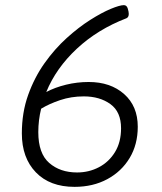

<svg xmlns="http://www.w3.org/2000/svg" viewBox="-20 -722 629 747"><path d="M270 5Q174 5 119.5 -51.5Q65 -108 65 -203Q65 -284 89.5 -352.5Q114 -421 153.5 -476.5Q193 -532 239.5 -574Q286 -616 331 -644.5Q376 -673 411 -687.5Q446 -702 462 -702Q473 -702 477 -689Q481 -676 481 -668Q481 -655 472 -651Q360 -608 279 -532.5Q198 -457 160 -364Q194 -382 237 -392.5Q280 -403 325 -403Q410 -403 463 -356Q516 -309 516 -229Q516 -160 484.5 -107.5Q453 -55 397.5 -25Q342 5 270 5ZM129 -208Q129 -125 171.5 -88Q214 -51 280 -51Q326 -51 365 -71.5Q404 -92 427.5 -130.5Q451 -169 451 -223Q451 -287 409.5 -317Q368 -347 306 -347Q257 -347 214 -332.5Q171 -318 140 -299Q129 -254 129 -208Z"/></svg>

Font: Asap Semi Expanded Semi Expanded Light
Style: Italic
Weight: 300
Width: 6
Italic angle: -6°
Designer: Pablo Cosgaya
Foundry: Omnibus-Type
Version: Version 3.001; ttfautohint (v1.8.4.7-5d5b)